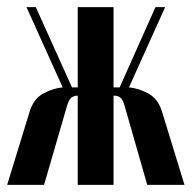

<svg xmlns="http://www.w3.org/2000/svg" viewBox="-29 -516 535 536"><path d="M319 -220Q314 -238 307 -243.5Q300 -249 290 -249H288V0H188V-249H187Q178 -249 170.5 -243.5Q163 -238 158 -220L94 0H-9L53 -202Q64 -240 92 -255Q120 -270 146 -272L45 -496H71L172 -272H188V-496H288V-272H305L405 -496H432L331 -272Q357 -270 385 -255Q413 -240 424 -202L486 0H382Z"/></svg>

Font: Moniqa Extra Bold Narrow Heading
Style: Regular
Weight: 800
Width: 4
Designer: Rajesh Rajput
Foundry: Rajesh Rajput
Version: Version 1.000;December 15, 2022;FontCreator 14.0.0.2794 32-b